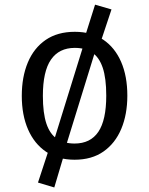

<svg xmlns="http://www.w3.org/2000/svg" viewBox="-20 -674 640 824"><path d="M301 -537.5Q373 -537.5 423 -503.8Q473 -470 499.8 -408.5Q526.5 -347 526.5 -263.5Q526.5 -183 500.5 -121Q474.5 -59 424.2 -23.8Q374 11.5 300 11.5Q228.5 11.5 178 -22.5Q127.5 -56.5 100.5 -118.2Q73.5 -180 73.5 -262.5Q73.5 -344 99.5 -406Q125.5 -468 176.2 -502.8Q227 -537.5 301 -537.5ZM388 -654 458.5 -633.5 414 -500 391.5 -463.5 265.5 -55.5 252 -0.5 213 130.5 143 109.5 189 -30.5 213.5 -77.5 340 -485.5 348 -527.5ZM301 -468.5Q233.5 -468.5 198.8 -418.2Q164 -368 164 -262.5Q164 -188.5 179.2 -143.2Q194.5 -98 225 -78Q255.5 -58 300 -58Q368 -58 402 -108.2Q436 -158.5 436 -263.5Q436 -338.5 420.8 -383.5Q405.5 -428.5 375.5 -448.5Q345.5 -468.5 301 -468.5Z"/></svg>

Font: Fira Code Light
Style: Regular
Weight: 400
Monospace: yes
Version: Version 5.002